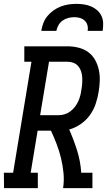

<svg xmlns="http://www.w3.org/2000/svg" viewBox="-44 -975 564 995"><path d="M-23 0 -24 -80H24L119 -655H82V-735H306Q335 -735 363 -728Q391 -721 413 -705Q435 -689 448.5 -665Q462 -641 468 -613.5Q474 -586 473 -556.5Q472 -527 467 -498Q462 -467 451.5 -436Q441 -405 421.5 -378Q402 -351 373.5 -331.5Q345 -312 315 -304V-303Q338 -251 355.5 -195.5Q373 -140 377 -80H435V0H283Q289 -40 285 -79.5Q281 -119 272 -156Q263 -193 249.5 -228.5Q236 -264 220 -298H151L115 -80H152V0ZM164 -378H258Q274 -378 290 -382.5Q306 -387 319.5 -397Q333 -407 343.5 -420.5Q354 -434 361 -449Q368 -464 372 -479.5Q376 -495 378 -511Q381 -527 382 -543.5Q383 -560 382 -575.5Q381 -591 376 -606Q371 -621 361 -632.5Q351 -644 336.5 -649.5Q322 -655 306 -655H210ZM170 -815Q173 -835 180.5 -855Q188 -875 202 -892Q216 -909 234 -921.5Q252 -934 271.5 -941.5Q291 -949 311.5 -952Q332 -955 352 -955Q372 -955 391.5 -952Q411 -949 428.5 -941.5Q446 -934 460 -921.5Q474 -909 482 -892Q490 -875 490.5 -855Q491 -835 488 -815H410Q413 -830 409 -844.5Q405 -859 394.5 -868.5Q384 -878 370 -882Q356 -886 341 -886Q326 -886 310 -882Q294 -878 280.5 -868.5Q267 -859 259 -844.5Q251 -830 248 -815Z"/></svg>

Font: Iosevka Curly Slab Medium
Style: Italic
Weight: 500
Italic angle: -9°
Monospace: yes
Designer: Belleve Invis
Foundry: Belleve Invis
Version: Version 22.1.2; ttfautohint (v1.8.4)